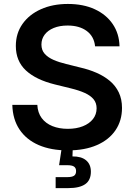

<svg xmlns="http://www.w3.org/2000/svg" viewBox="-20 -758 687 982"><path d="M327.1 11.2Q240.7 11.2 177.7 -16.1Q114.7 -43.5 79.8 -95.7Q44.9 -147.9 43 -221.7H170.9Q172.9 -181.6 193.1 -154.3Q213.4 -127 248 -113Q282.7 -99.1 326.7 -99.1Q370.6 -99.1 403.8 -112.3Q437 -125.5 455.6 -149.2Q474.1 -172.9 474.1 -204.1Q474.1 -231.4 458.7 -250.2Q443.4 -269 413.8 -282.5Q384.3 -295.9 341.8 -306.2L260.3 -326.2Q163.6 -350.1 112.3 -397.9Q61 -445.8 61 -522.9Q61 -587.4 95.2 -635.7Q129.4 -684.1 189.5 -710.9Q249.5 -737.8 327.1 -737.8Q406.2 -737.8 464.8 -710.7Q523.4 -683.6 556.6 -634.8Q589.8 -585.9 591.3 -521H466.3Q461.4 -571.3 423.8 -599.4Q386.2 -627.4 325.7 -627.4Q285.2 -627.4 254.9 -615Q224.6 -602.5 208.3 -580.6Q191.9 -558.6 191.9 -530.3Q191.9 -501.5 208.7 -482.7Q225.6 -463.9 254.4 -451.4Q283.2 -439 318.4 -430.7L388.7 -413.1Q434.6 -402.8 473.6 -385.7Q512.7 -368.7 542 -344Q571.3 -319.3 587.6 -285.2Q604 -251 604 -206.1Q604 -141.1 570.8 -92Q537.6 -43 475.6 -15.9Q413.6 11.2 327.1 11.2ZM264.6 204.1V147.9H324.2Q348.1 147.9 358.6 140.9Q369.1 133.8 369.1 117.2Q369.1 101.1 358.6 94Q348.1 86.9 324.2 86.9H282.2L298.8 -22H352.1V0L350.6 42Q396 41.5 420.4 62Q444.8 82.5 444.8 120.1Q444.8 163.6 416 183.8Q387.2 204.1 329.6 204.1Z"/></svg>

Font: Inter 20pt SemiBold
Style: Regular
Weight: 600
Version: Version 4.001;git-66647c0bb